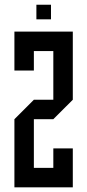

<svg xmlns="http://www.w3.org/2000/svg" viewBox="-20 -802 373 822"><path d="M208.3 -83.3V-166.7H291.7V0H41.7V-291.7L125 -375H208.3V-583.3H125V-500H41.7V-666.7H291.7V-375L208.3 -291.7H125V-83.3ZM198.3 -719.2H135.8V-781.7H198.3Z"/></svg>

Font: Yulong
Style: Regular
Weight: 400
Designer: GGBotNet
Foundry: f0n7.com
Version: 1.00